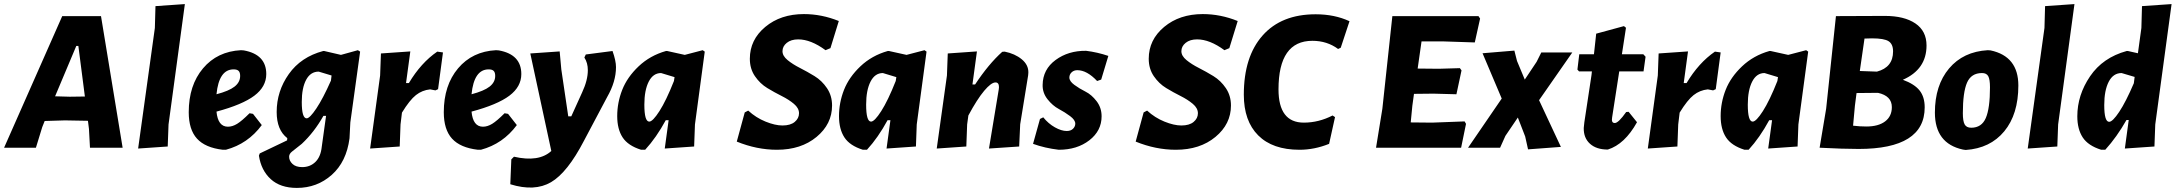

<svg xmlns="http://www.w3.org/2000/svg" viewBox="-43 -724 10663 941"><path d="M452 -645 558 0H398L393 -92L388 -132L275 -134L176 -131L164 -101L133 0H-23L262 -645ZM331 -499 227 -252 299 -250 373 -251 341 -499Z M863 -704 783 -114 779 -6 634 4 716 -587 719 -694Z M1240 -111Q1172 -19 1064 10H1049Q963 0 922.5 -44.5Q882 -89 882 -174Q882 -306 952 -389Q1022 -472 1138 -478L1152 -477Q1262 -457 1262 -361Q1262 -299 1203.5 -255Q1145 -211 1018 -177Q1025 -103 1074 -103Q1096 -103 1119 -117Q1142 -131 1180 -169L1197 -166ZM1102 -384Q1030 -384 1018 -262Q1079 -278 1106.5 -299.5Q1134 -321 1134 -352Q1134 -369 1126.5 -376.5Q1119 -384 1102 -384Z M1546 -474 1628 -455 1711 -478 1722 -471 1674 -124 1670 -46Q1655 69 1583 133Q1511 197 1412 197Q1331 197 1284 154Q1237 111 1226 39L1230 28L1364 -36L1365 -47Q1313 -87 1313 -175Q1313 -277 1372.5 -361Q1432 -445 1541 -474ZM1436 -224Q1436 -144 1460 -144Q1475 -144 1507.5 -192.5Q1540 -241 1579 -329L1582 -354L1519 -373Q1479 -373 1457.5 -333Q1436 -293 1436 -224ZM1438 95Q1477 95 1503 69.5Q1529 44 1534 -5L1555 -156H1542Q1497 -76 1436 -19L1388 19Q1374 30 1374 44Q1374 64 1390.5 79.5Q1407 95 1438 95Z M1968 -472 1947 -317H1961Q2020 -416 2100 -471L2128 -467L2104 -287L2091 -281L2065 -286Q2026 -282 1995.5 -258Q1965 -234 1927 -172L1920 -114L1916 -6L1771 4L1820 -354L1824 -462Z M2490 -111Q2422 -19 2314 10H2299Q2213 0 2172.5 -44.5Q2132 -89 2132 -174Q2132 -306 2202 -389Q2272 -472 2388 -478L2402 -477Q2512 -457 2512 -361Q2512 -299 2453.5 -255Q2395 -211 2268 -177Q2275 -103 2324 -103Q2346 -103 2369 -117Q2392 -131 2430 -169L2447 -166ZM2352 -384Q2280 -384 2268 -262Q2329 -278 2356.5 -299.5Q2384 -321 2384 -352Q2384 -369 2376.5 -376.5Q2369 -384 2352 -384Z M2700 -472 2708 -384 2742 -154H2757L2810 -271Q2838 -331 2838 -380Q2838 -416 2821 -442L2828 -457L2959 -474Q2976 -426 2976 -395Q2976 -324 2933 -249L2819 -34Q2738 122 2657.5 169Q2577 216 2458 179L2463 57L2476 44Q2598 72 2659 16L2556 -462Z M3221 -474H3227L3313 -455L3401 -478L3411 -471L3363 -114L3359 -6L3215 4L3234 -135H3220Q3174 -50 3119 10H3099Q3035 -10 3008.5 -50.5Q2982 -91 2982 -155Q2982 -221 3006.5 -283.5Q3031 -346 3087 -399Q3143 -452 3221 -474ZM3115 -211Q3115 -128 3139 -128Q3156 -128 3189 -179.5Q3222 -231 3260 -327L3263 -346L3197 -366Q3158 -366 3136.5 -324Q3115 -282 3115 -211Z M3897 -655Q3984 -655 4068 -621L4027 -488L4003 -478Q3931 -531 3869 -531Q3834 -531 3813 -514Q3792 -497 3792 -473Q3792 -450 3817 -429.5Q3842 -409 3877.5 -391Q3913 -373 3949 -351Q3985 -329 4010 -292Q4035 -255 4035 -207Q4035 -116 3959 -53Q3883 10 3765 10Q3666 10 3568 -30L3607 -173L3624 -182Q3662 -147 3709 -128Q3756 -109 3792 -109Q3831 -109 3852 -126.5Q3873 -144 3873 -169Q3873 -194 3848 -215Q3823 -236 3788 -253.5Q3753 -271 3717.5 -292.5Q3682 -314 3657 -350.5Q3632 -387 3632 -436Q3632 -529 3707.5 -592Q3783 -655 3897 -655Z M4308 -474H4314L4400 -455L4488 -478L4498 -471L4450 -114L4446 -6L4302 4L4321 -135H4307Q4261 -50 4206 10H4186Q4122 -10 4095.5 -50.5Q4069 -91 4069 -155Q4069 -221 4093.5 -283.5Q4118 -346 4174 -399Q4230 -452 4308 -474ZM4202 -211Q4202 -128 4226 -128Q4243 -128 4276 -179.5Q4309 -231 4347 -327L4350 -346L4284 -366Q4245 -366 4223.5 -324Q4202 -282 4202 -211Z M4548 4 4598 -354 4602 -462 4745 -472 4723 -310H4736Q4802 -410 4869 -470L4881 -471Q4931 -461 4964.5 -433.5Q4998 -406 4997 -368L4996 -355L4957 -115L4952 -6L4804 4L4852 -286L4853 -297Q4853 -320 4836 -320Q4815 -320 4780.5 -279Q4746 -238 4703 -158L4697 -114L4693 -6Z M5280 -475Q5336 -468 5389 -450L5354 -334L5334 -327Q5284 -380 5237 -380Q5220 -380 5209 -369.5Q5198 -359 5198 -344Q5198 -326 5222.5 -308Q5247 -290 5277 -275Q5307 -260 5331.5 -228Q5356 -196 5356 -154Q5356 -83 5296 -36.5Q5236 10 5146 10Q5078 2 5020 -19L5054 -141L5070 -149Q5095 -118 5127 -100Q5159 -82 5185 -82Q5205 -82 5216 -93Q5227 -104 5227 -118Q5227 -136 5201.5 -155Q5176 -174 5146 -190Q5116 -206 5091 -237.5Q5066 -269 5067 -308Q5068 -384 5130.5 -430Q5193 -476 5280 -475Z M5852 -655Q5939 -655 6023 -621L5982 -488L5958 -478Q5886 -531 5824 -531Q5789 -531 5768 -514Q5747 -497 5747 -473Q5747 -450 5772 -429.5Q5797 -409 5832.5 -391Q5868 -373 5904 -351Q5940 -329 5965 -292Q5990 -255 5990 -207Q5990 -116 5914 -53Q5838 10 5720 10Q5621 10 5523 -30L5562 -173L5579 -182Q5617 -147 5664 -128Q5711 -109 5747 -109Q5786 -109 5807 -126.5Q5828 -144 5828 -169Q5828 -194 5803 -215Q5778 -236 5743 -253.5Q5708 -271 5672.5 -292.5Q5637 -314 5612 -350.5Q5587 -387 5587 -436Q5587 -529 5662.5 -592Q5738 -655 5852 -655Z M6405 -654Q6498 -654 6571 -620L6528 -490L6515 -484Q6461 -524 6389 -524Q6223 -524 6223 -286Q6223 -123 6347 -123Q6420 -123 6488 -158L6500 -150L6471 -19Q6399 10 6326 10Q6194 10 6123.5 -60.5Q6053 -131 6053 -260Q6053 -446 6145 -550Q6237 -654 6405 -654Z M7135 -129 7142 -117 7118 0H6701L6732 -191L6781 -645H7203L7211 -633L7185 -516L7033 -521H6924L6905 -388L7009 -387L7112 -390L7120 -379L7095 -262L6983 -265L6887 -264L6879 -206L6871 -124L6976 -123Z M7500 -233 7607 -4 7446 8 7432 -55 7396 -148 7335 -58 7309 0H7152L7317 -241L7223 -463L7379 -476L7392 -425L7430 -334L7488 -421L7511 -467H7663Z M7837 9Q7781 9 7749.5 -19.5Q7718 -48 7719 -97L7722 -125L7757 -356L7759 -374H7696L7688 -383L7697 -458H7769L7780 -559L7916 -596L7926 -588L7906 -458H8011L8022 -446L8012 -374H7893L7858 -148L7857 -137Q7857 -121 7871 -121Q7889 -121 7927 -175L7939 -176L7980 -125Q7920 -17 7837 9Z M8230 -472 8209 -317H8223Q8282 -416 8362 -471L8390 -467L8366 -287L8353 -281L8327 -286Q8288 -282 8257.5 -258Q8227 -234 8189 -172L8182 -114L8178 -6L8033 4L8082 -354L8086 -462Z M8629 -474H8635L8721 -455L8809 -478L8819 -471L8771 -114L8767 -6L8623 4L8642 -135H8628Q8582 -50 8527 10H8507Q8443 -10 8416.5 -50.5Q8390 -91 8390 -155Q8390 -221 8414.5 -283.5Q8439 -346 8495 -399Q8551 -452 8629 -474ZM8523 -211Q8523 -128 8547 -128Q8564 -128 8597 -179.5Q8630 -231 8668 -327L8671 -346L8605 -366Q8566 -366 8544.5 -324Q8523 -282 8523 -211Z M9195 -646Q9290 -646 9344.5 -609Q9399 -572 9399 -501Q9399 -384 9283 -333Q9340 -312 9365 -280.5Q9390 -249 9390 -198Q9390 6 9066 6Q8991 6 8875 0L8907 -191L8955 -645ZM9132 -536Q9108 -536 9095 -535L9072 -376L9156 -373Q9235 -394 9235 -472Q9235 -508 9213 -522Q9191 -536 9132 -536ZM9048 -206 9039 -108Q9072 -104 9104 -104Q9163 -104 9196 -129Q9229 -154 9229 -199Q9229 -254 9161 -269L9056 -268Z M9699 -478 9713 -477Q9849 -448 9849 -305Q9849 -164 9780 -80.5Q9711 3 9591 11L9577 9Q9440 -21 9440 -172Q9440 -306 9509.5 -388.5Q9579 -471 9699 -478ZM9671 -366Q9618 -366 9597.5 -319Q9577 -272 9577 -169Q9577 -130 9586 -114Q9595 -98 9618 -98Q9669 -98 9689.5 -145.5Q9710 -193 9710 -296Q9710 -335 9701.5 -350.5Q9693 -366 9671 -366Z M10124 -704 10044 -114 10040 -6 9895 4 9977 -587 9980 -694Z M10386 -474 10435 -463 10452 -587 10455 -694 10600 -704 10520 -114 10516 -6 10371 4 10390 -136H10379Q10332 -53 10275 10H10255Q10191 -10 10164.5 -50.5Q10138 -91 10138 -154Q10138 -258 10200.5 -350Q10263 -442 10380 -474ZM10270 -209Q10270 -127 10294 -127Q10311 -127 10343.5 -176Q10376 -225 10415 -316L10419 -347L10355 -366Q10314 -366 10292 -323.5Q10270 -281 10270 -209Z"/></svg>

Font: Alegreya Sans SC ExtraBold
Style: Italic
Weight: 800
Italic angle: -7°
Designer: Juan Pablo del Peral
Foundry: Huerta Tipografica
Version: Version 2.007